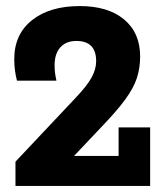

<svg xmlns="http://www.w3.org/2000/svg" viewBox="-20 -613 549 633"><path d="M31 0V-80L228 -289Q267 -330 282 -357.5Q297 -385 297 -411Q297 -445 280.5 -461.5Q264 -478 232 -478Q198 -478 179 -457Q160 -436 160 -398Q160 -384 161.5 -372.5Q163 -361 166 -347H36Q32 -362 29.5 -379.5Q27 -397 27 -418Q27 -500 85.5 -546.5Q144 -593 243 -593Q336 -593 389 -549Q442 -505 442 -427Q442 -388 431 -355Q420 -322 392.5 -284.5Q365 -247 315 -195L193 -66L147 -99H371V-193H475V0Z"/></svg>

Font: Rokkitt ExtraBold
Style: Regular
Weight: 800
Version: Version 3.103